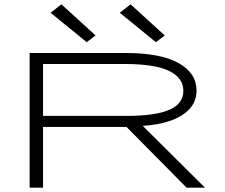

<svg xmlns="http://www.w3.org/2000/svg" viewBox="-20 -868 1040 888"><path d="M117 0V-623H560Q722 -623 805.5 -576.5Q889 -530 889 -450Q889 -399 856.5 -364Q824 -329 768 -309.5Q712 -290 640 -286L928 0H843L565 -281H179V0ZM179 -332H566Q699 -332 764 -360.5Q829 -389 828 -450Q827 -508 762 -540Q697 -572 556 -572H179ZM381 -673 214 -809 264 -848 422 -704ZM701 -673 534 -809 584 -848 742 -704Z"/></svg>

Font: Inconsolata UltraExpanded Light
Style: Regular
Weight: 300
Width: 9
Monospace: yes
Designer: Raph Levien, Cyreal, Brenton Simpson
Foundry: Raph Levien, Cyreal, Google
Version: Version 3.001; ttfautohint (v1.8.2.53-6de2)